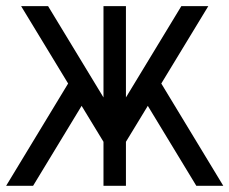

<svg xmlns="http://www.w3.org/2000/svg" viewBox="-20 -557 748 626"><path d="M317.4 -94.7 246.1 -211.9 87.9 48.8H0L202.1 -284.7L48.8 -537.1H136.7L317.4 -239.3V-537.1H390.6V-239.3L571.3 -537.1H659.2L505.9 -284.7L708 48.8H620.1L461.9 -211.9L390.6 -94.7V48.8H317.4Z"/></svg>

Font: Gap Sans
Style: Bold
Weight: 400
Designer: Alexandre Liziard and Etienne Ozeray
Foundry: Interstices.io
Version: Version 1.610